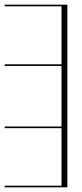

<svg xmlns="http://www.w3.org/2000/svg" viewBox="-23 -562 350 821"><path d="M-3 -21H240V-280H-3V-287H240V-535H-3V-542H265V239H-3V232H240V-14H-3Z"/></svg>

Font: Gruenewald VA 1. Klasse
Style: Regular
Weight: 400
Designer: Peter Wiegel
Foundry: Peter Wiegel, nach dem Schriftentwurf von Dr. H. Gr¸newald
Version: Version 0.007